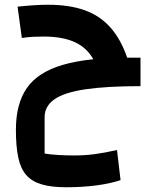

<svg xmlns="http://www.w3.org/2000/svg" viewBox="-20 -502 612 809"><path d="M259 287Q197 287 156 275Q115 263 91 236Q67 209 57 162Q47 115 47 45Q47 -65 93.5 -131.5Q140 -198 244 -228.5Q348 -259 516 -259L572 -139Q431 -139 341.5 -126Q252 -113 210 -84Q168 -55 168 -8V145Q191 149 224.5 151Q258 153 293 153Q337 153 379 147.5Q421 142 473 130L488 257Q443 272 384 279.5Q325 287 259 287ZM572 -139Q491 -139 445.5 -164Q400 -189 376 -247Q349 -299 297 -323.5Q245 -348 164 -348Q143 -348 120.5 -347Q98 -346 72 -342L54 -474Q93 -478 124 -480Q155 -482 182 -482Q272 -482 336.5 -459Q401 -436 445 -386.5Q489 -337 516 -259H572Z"/></svg>

Font: Changa ExtraLight SemiBold
Style: Regular
Weight: 600
Version: Version 3.002; ttfautohint (v1.8.2)